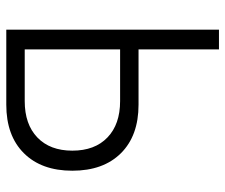

<svg xmlns="http://www.w3.org/2000/svg" viewBox="-74 -660 733 626"><g transform="rotate(90 293.0 -346.5)"><path d="M76.2 0V-693.4H140.6V-431.2H320.8Q421.9 -431.2 479 -373.8Q536.1 -316.4 536.1 -215.3Q536.1 -114.7 479 -57.4Q421.9 0 320.8 0ZM140.6 -60.1H309.1Q384.8 -60.1 427.7 -101.3Q470.7 -142.6 470.7 -215.3Q470.7 -288.6 427.7 -329.8Q384.8 -371.1 309.1 -371.1H140.6Z"/></g></svg>

Font: Cascadia Code NF Light
Style: Regular
Weight: 300
Monospace: yes
Designer: Aaron Bell
Foundry: Saja Typeworks
Version: Version 2404.023; ttfautohint (v1.8.4)